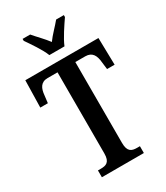

<svg xmlns="http://www.w3.org/2000/svg" viewBox="-225 -1026 971 1121"><g transform="rotate(-30 260.5 -465.5)"><path d="M209 -771H311C329 -816 373 -880 399 -918V-931H347C323 -901 284 -864 260 -830C235 -864 197 -901 172 -931H121V-918C147 -880 192 -816 209 -771ZM118 0H401V-46H382C346 -46 320 -55 320 -115V-660H387C435 -660 450 -626 454 -582L460 -532H511L507 -714H14L10 -532H61L67 -582C71 -626 86 -660 133 -660H200V-113C200 -54 173 -46 137 -46H118Z"/></g></svg>

Font: Noto Serif Hebrew ExtraCondensed SemiBold
Style: Regular
Weight: 600
Width: 2
Designer: Monotype Design Team
Foundry: Monotype Imaging Inc.
Version: Version 2.004